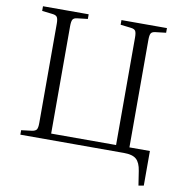

<svg xmlns="http://www.w3.org/2000/svg" viewBox="-93 -802 1006 1051"><g transform="rotate(10 410.0 -276.0)"><path d="M746.1 162.1 733.9 83Q727.1 37.6 705.8 18.8Q684.6 0 637.2 0H61V-24.9L120.1 -32.2Q139.6 -35.2 145.8 -44.9Q151.9 -54.7 151.9 -81.1V-632.8Q151.9 -658.7 145.5 -668.9Q139.2 -679.2 119.1 -681.2L61 -688V-713.9H314.9V-688L255.9 -681.2Q237.8 -679.2 231.9 -668.9Q226.1 -658.7 226.1 -631.8V-35.2H586.9V-632.8Q586.9 -659.2 580.8 -669.2Q574.7 -679.2 554.2 -681.2L497.1 -688V-713.9H750V-688L691.9 -681.2Q672.9 -679.2 667 -669.2Q661.1 -659.2 661.1 -631.8V-35.2H774.9V157.2Z"/></g></svg>

Font: Literata Light
Style: Regular
Weight: 300
Designer: Latin by Veronika Burian and Jose Scaglione. Greek by Irene Vlachou. Cyrillic by Vera Evstafieva.
Foundry: TypeTogether
Version: Version 3.021